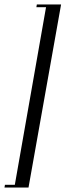

<svg xmlns="http://www.w3.org/2000/svg" viewBox="-57 -785 292 855"><path d="M107 -765 105 -753H148L9 38H-35L-37 50H70L215 -765Z"/></svg>

Font: Moniqa Ita Display
Style: Italic
Weight: 400
Italic angle: -10°
Designer: Rajesh Rajput
Foundry: Rajesh Rajput
Version: Version 1.000